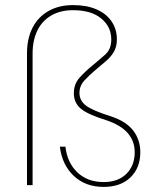

<svg xmlns="http://www.w3.org/2000/svg" viewBox="-20 -727 622 754"><path d="M86 -517Q86 -575 107.5 -617.5Q129 -660 170 -683.5Q211 -707 267 -707Q321 -707 359.5 -690Q398 -673 418.5 -642.5Q439 -612 439 -572Q439 -543 426.5 -522.5Q414 -502 395.5 -486.5Q377 -471 357 -454Q331 -432 311.5 -411Q292 -390 292 -362Q292 -332 317.5 -312.5Q343 -293 413 -271Q475 -251 503 -214.5Q531 -178 531 -129Q531 -68 492.5 -30.5Q454 7 387 7Q316 7 270 -36Q224 -79 215 -151H237Q244 -88 284 -50Q324 -12 387 -12Q444 -12 476.5 -44.5Q509 -77 509 -129Q509 -173 481.5 -204.5Q454 -236 397 -255Q323 -278 296.5 -301Q270 -324 270 -361Q270 -397 292.5 -422Q315 -447 342 -469Q370 -492 393.5 -513Q417 -534 417 -572Q417 -622 377.5 -654.5Q338 -687 267 -687Q217 -687 181 -666Q145 -645 126.5 -606.5Q108 -568 108 -517V0H86Z"/></svg>

Font: Albert Sans Thin
Style: Regular
Weight: 250
Designer: Andreas Rasmussen
Foundry: a.Foundry
Version: Version 1.025